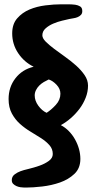

<svg xmlns="http://www.w3.org/2000/svg" viewBox="-20 -804 445 883"><path d="M384.8 -410.2Q384.8 -381.8 374 -354.5Q363.3 -327.1 345.7 -303.7Q328.1 -280.3 305.7 -260.7Q283.2 -241.2 259.8 -228.5Q280.3 -217.8 296.9 -200.7Q313.5 -183.6 325.2 -162.6Q336.9 -141.6 343.3 -118.7Q349.6 -95.7 349.6 -73.2Q349.6 -30.3 322.3 -4.4Q294.9 21.5 255.9 35.2Q216.8 48.8 173.8 53.7Q130.9 58.6 99.6 58.6H91.8Q84 58.6 74.2 57.1Q64.5 55.7 55.7 51.8Q46.9 47.9 40.5 41.5Q34.2 35.2 34.2 24.4Q34.2 7.8 47.4 -2Q60.5 -11.7 74.2 -16.6Q86.9 -21.5 111.8 -27.3Q136.7 -33.2 161.6 -42Q186.5 -50.8 204.6 -64Q222.7 -77.1 222.7 -95.7Q222.7 -119.1 207.5 -136.2Q192.4 -153.3 169.9 -168Q147.5 -182.6 121.1 -198.2Q94.7 -213.9 72.3 -233.9Q49.8 -253.9 34.7 -281.7Q19.5 -309.6 19.5 -348.6Q19.5 -403.3 50.8 -443.8Q82 -484.4 134.8 -497.1Q90.8 -518.6 63.5 -559.6Q36.1 -600.6 36.1 -650.4Q36.1 -693.4 59.1 -719.7Q82 -746.1 115.7 -760.3Q149.4 -774.4 189 -779.3Q228.5 -784.2 261.7 -784.2Q277.3 -784.2 293.9 -784.2Q310.5 -784.2 326.2 -782.2Q338.9 -780.3 348.6 -774.4Q358.4 -768.6 358.4 -752.9Q358.4 -742.2 352.5 -735.8Q346.7 -729.5 337.9 -725.6Q329.1 -721.7 318.8 -720.2Q308.6 -718.8 299.8 -716.8Q287.1 -713.9 266.1 -709Q245.1 -704.1 224.6 -695.3Q204.1 -686.5 189.5 -673.3Q174.8 -660.2 174.8 -641.6Q174.8 -627.9 190.4 -612.3Q206.1 -596.7 229.5 -579.1Q252.9 -561.5 279.8 -542.5Q306.6 -523.4 330.1 -502.4Q353.5 -481.4 369.1 -458.5Q384.8 -435.5 384.8 -410.2ZM257.8 -373Q257.8 -395.5 240.2 -414.1Q222.7 -432.6 204.1 -438.5Q193.4 -433.6 181.6 -426.8Q169.9 -419.9 160.6 -410.6Q151.4 -401.4 145.5 -389.6Q139.6 -377.9 139.6 -365.2Q139.6 -340.8 156.2 -317.9Q172.9 -294.9 194.3 -285.2Q215.8 -298.8 236.8 -321.8Q257.8 -344.7 257.8 -373Z"/></svg>

Font: Chewy
Style: Regular
Weight: 400
Version: Version 1.001